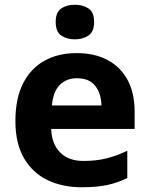

<svg xmlns="http://www.w3.org/2000/svg" viewBox="-20 -780 631 810"><path d="M303 -556Q379 -556 433.5 -527Q488 -498 518 -443Q548 -388 548 -308V-236H196Q198 -173 233.5 -137Q269 -101 332 -101Q385 -101 428 -111.5Q471 -122 517 -144V-29Q477 -9 432.5 0.5Q388 10 325 10Q243 10 180 -20.5Q117 -51 81 -113Q45 -175 45 -269Q45 -365 77.5 -428.5Q110 -492 168 -524Q226 -556 303 -556ZM304 -450Q261 -450 232.5 -422Q204 -394 199 -335H408Q407 -385 382 -417.5Q357 -450 304 -450ZM296 -760Q329 -760 353 -744.5Q377 -729 377 -687Q377 -646 353 -630Q329 -614 296 -614Q262 -614 238.5 -630Q215 -646 215 -687Q215 -729 238.5 -744.5Q262 -760 296 -760Z"/></svg>

Font: Noto Sans Lisu
Style: Regular
Weight: 400
Designer: Monotype Design Team. David Williams.
Foundry: Monotype Imaging Inc.
Version: Version 2.102